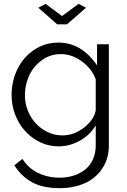

<svg xmlns="http://www.w3.org/2000/svg" viewBox="-20 -750 658 993"><path d="M215.8 -730 300.8 -667 386.2 -730 424.8 -710 326.2 -624H275.9L178.2 -710ZM40 -258.8Q40 -331.1 70.3 -392.8Q100.6 -454.6 156.5 -492.2Q212.4 -529.8 282.2 -529.8Q401.4 -529.8 481.9 -412.1V-521H543V2Q543 72.3 507.8 123.3Q472.7 174.3 415.8 198.7Q358.9 223.1 288.1 223.1Q202.1 223.1 146.5 192.9Q90.8 162.6 54.2 105L96.2 71.8Q126 119.6 176.8 144.3Q227.5 168.9 288.1 168.9Q326.7 168.9 360.1 158.4Q393.6 147.9 419.4 127.7Q445.3 107.4 460.2 75Q475.1 42.5 475.1 2V-101.1Q445.3 -51.8 393.1 -22.5Q340.8 6.8 284.2 6.8Q214.8 6.8 158.2 -31Q101.6 -68.8 70.8 -129.4Q40 -189.9 40 -258.8ZM475.1 -179.2V-339.8Q453.6 -396.5 402.3 -433.3Q351.1 -470.2 294.9 -470.2Q239.3 -470.2 195.8 -438.2Q152.3 -406.2 130.6 -358.4Q108.9 -310.5 108.9 -257.8Q108.9 -202.6 134.8 -154.8Q160.6 -106.9 205.6 -78.4Q250.5 -49.8 303.2 -49.8Q362.8 -49.8 414.3 -89.8Q465.8 -129.9 475.1 -179.2Z"/></svg>

Font: Rawline
Style: Regular
Weight: 400
Designer: Matt McInerney, Pablo Impallari, Rodrigo Fuenzalida
Foundry: Matt McInerney, Pablo Impallari, Rodrigo Fuenzalida
Version: Version 4.020;PS 004.020;hotconv 1.0.88;makeotf.lib2.5.64775